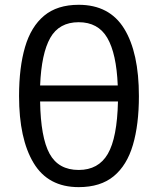

<svg xmlns="http://www.w3.org/2000/svg" viewBox="-20 -767 654 797"><path d="M306.6 9.8Q179.7 9.8 119.4 -90.6Q59.1 -190.9 59.1 -368.2Q59.1 -487.3 84 -572Q108.9 -656.7 163.3 -701.9Q217.8 -747.1 306.6 -747.1Q434.6 -747.1 495.6 -647.7Q556.6 -548.3 556.6 -368.2Q556.6 -250 531.7 -165.3Q506.8 -80.6 451.9 -35.4Q397 9.8 306.6 9.8ZM146.5 -412.1H468.8Q463.4 -544.9 425.3 -609.9Q387.2 -674.8 306.6 -674.8Q225.6 -674.8 188.7 -609.9Q151.9 -544.9 146.5 -412.1ZM306.6 -61.5Q388.7 -61.5 427.5 -128.2Q466.3 -194.8 469.7 -345.7H146.5Q148.9 -196.3 185.8 -128.9Q222.7 -61.5 306.6 -61.5Z"/></svg>

Font: Lunasima
Style: Regular
Weight: 400
Designer: The DocRepair Project, Monotype Design Team
Foundry: Google
Version: Version 2.009